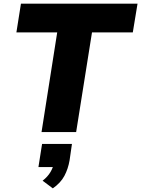

<svg xmlns="http://www.w3.org/2000/svg" viewBox="-20 -725 775 1054"><path d="M208 0 294 -547H70L95 -705H735L709 -547H485L398 0ZM270 309 214 267Q242 245 257 219.5Q272 194 275 172L306 192H191L211 65H375L362 155Q354 202 333.5 240.5Q313 279 270 309Z"/></svg>

Font: Nunito Sans 8pt Black
Style: Italic
Weight: 900
Italic angle: -9°
Version: Version 3.101;gftools[0.9.27]